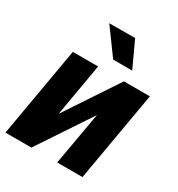

<svg xmlns="http://www.w3.org/2000/svg" viewBox="-182 -864 906 979"><g transform="rotate(30 271.5 -374.5)"><path d="M183.1 -218.8 388.7 -528.3H541.5L449.7 0H300.8L355.5 -310.5L148.9 0H-3.9L87.9 -528.3H236.8ZM327.6 -748.5 397.9 -596.7 285.6 -597.2 175.8 -747.6Z"/></g></svg>

Font: Roboto ExtraBold
Style: Italic
Weight: 800
Designer: Christian Robertson
Foundry: Google
Version: Version 3.009; 2024